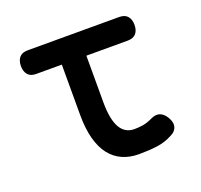

<svg xmlns="http://www.w3.org/2000/svg" viewBox="-100 -642 800 764"><g transform="rotate(-20 300.0 -260.0)"><path d="M477 -530Q501 -530 512.5 -516.5Q524 -503 524 -480Q524 -457 512.5 -443.5Q501 -430 477 -430H302V-234Q302 -161 322 -125.5Q342 -90 382 -90Q401 -90 419 -93Q437 -96 458 -106Q480 -117 497 -111Q514 -105 526 -84Q539 -62 534 -44Q529 -26 508 -16Q477 1 441.5 5.5Q406 10 365 10Q327 10 296 -3.5Q265 -17 243 -45Q221 -73 209.5 -116Q198 -159 198 -218V-430H89Q66 -430 54.5 -443.5Q43 -457 43 -480Q43 -503 54.5 -516.5Q66 -530 90 -530Z"/></g></svg>

Font: Maple Mono NL Medium
Style: Regular
Weight: 500
Monospace: yes
Designer: subframe7536
Version: Version 7.000